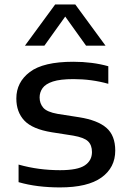

<svg xmlns="http://www.w3.org/2000/svg" viewBox="-20 -828 575 858"><path d="M248 9.5Q197.5 9.5 151 3.8Q104.5 -2 63 -14V-92.5Q109.5 -79.5 155.2 -73.5Q201 -67.5 248.5 -67.5Q327 -67.5 359 -89Q391 -110.5 391 -148.5Q391 -179.5 373.5 -196.5Q356 -213.5 307 -222L211 -237Q125 -251 89 -289Q53 -327 53 -388Q53 -460.5 113.2 -506.2Q173.5 -552 307.5 -552Q393 -552 464 -532V-453.5Q389.5 -474.5 308.5 -474.5Q249.5 -474.5 216.5 -463.8Q183.5 -453 170.2 -434.2Q157 -415.5 157 -392.5Q157 -366 173.2 -346.8Q189.5 -327.5 238 -319L334 -304Q416 -291 455.5 -256.8Q495 -222.5 495 -155Q495 -79 433.5 -34.8Q372 9.5 248 9.5ZM91.5 -624 226.5 -808H316.5L451.5 -624H364.5L271.5 -754L178.5 -624Z"/></svg>

Font: Encode Sans Expanded Medium
Style: Regular
Weight: 500
Width: 7
Designer: Multiple Designers
Foundry: Impallari Type
Version: Version 3.000; ttfautohint (v1.8.3) -l 8 -r 50 -G 200 -x 14 